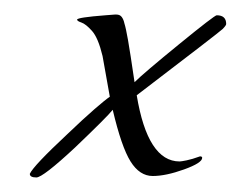

<svg xmlns="http://www.w3.org/2000/svg" viewBox="-20 -300 331 264"><path d="M30 -56Q21 -56 21 -61Q26 -72 72 -115Q95 -137 110 -150Q125 -163 131 -167L121 -223Q115 -248 106.5 -257.5Q98 -267 92 -269Q86 -271 86 -273Q86 -276 125 -279L138 -280H140Q145 -280 147.5 -276.5Q150 -273 151 -268Q153 -262 156 -245Q159 -228 165 -187Q177 -199 226 -239Q275 -279 278 -279Q291 -279 291 -267Q291 -265 286 -260Q282 -256 168 -169Q183 -78 227 -78Q229 -78 236.5 -79.5Q244 -81 255 -85Q258 -85 258 -83Q258 -76 233 -67Q208 -58 190 -58Q172 -58 159.5 -78Q147 -98 135 -149Q131 -144 118 -131Q105 -118 83 -97Q39 -56 30 -56Z"/></svg>

Font: Qwigley
Style: Regular
Weight: 400
Designer: Robert E. Leuschke
Foundry: Robert E. Leuschke
Version: Version 1.010; ttfautohint (v1.8.3)